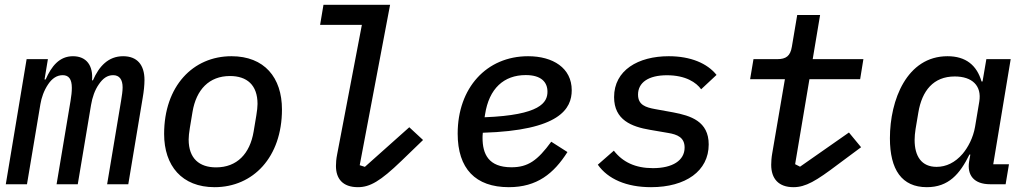

<svg xmlns="http://www.w3.org/2000/svg" viewBox="-20 -760 4241 792"><path d="M91.3 0 146.7 -330.6C150.9 -356.5 161.2 -386.7 178.6 -412.3C194.6 -436.4 214.8 -449.9 238.6 -449.9C263.5 -449.9 276.3 -433.9 276.3 -397.7C276.3 -382.1 274.5 -364.3 271 -344.1L213.4 0H300.8L355.5 -326.7C360.8 -358.7 371.1 -388.5 387.8 -412.3C404.1 -436.1 422.2 -449.9 446.7 -449.9C472.7 -449.9 485.8 -431.8 485.8 -399.5C485.8 -385.7 483 -364.3 479.4 -344.1L421.9 0H509.2L568.9 -358C573.2 -382.1 576 -409.8 576 -430C576 -492.9 545.5 -528.1 487.9 -528.1C427.2 -528.1 388.8 -487.2 363.3 -428.6H359.7C364.7 -488.6 337.4 -528.1 280.9 -528.1C224.8 -528.1 192.1 -486.5 168.3 -432.2H163.7L177.6 -516H89.8L3.9 0Z M865.1 12.1C1024.1 12.1 1143.1 -111.5 1143.1 -308.6C1143.1 -440 1070.7 -528.1 934.7 -528.1C775.9 -528.1 657 -404.5 657 -207.4C657 -76 730.5 12.1 865.1 12.1ZM758.2 -184.7C758.2 -196.7 759.9 -212.4 763.1 -232.2L774.1 -298.3C789.4 -390.3 842.7 -446.4 928.6 -446.4C998.2 -446.4 1042.3 -409.8 1042.3 -331.3C1042.3 -319.2 1040.5 -303.6 1037.3 -283.7L1026.3 -217.7C1011 -125.7 957.4 -69.6 871.4 -69.6C802.2 -69.6 758.2 -106.2 758.2 -184.7Z M1456.3 12.1C1506 12.1 1548.7 -12.4 1635.7 -96.2L1725.1 -182.5L1668.3 -235.1L1485.1 -71.7L1463.8 -78.5L1589.1 -740.1H1314.3L1300.4 -657.3H1472.7L1370.7 -123.2C1366.8 -103.7 1365.8 -88.4 1365.8 -75.3C1365.8 -23.8 1392.8 12.1 1456.3 12.1Z M2078.8 12.1C2195.3 12.1 2264.2 -44 2320.7 -132.8L2253.9 -175.4C2197.4 -98 2158 -70 2089.8 -70C1994.7 -70 1970.5 -125 1970.5 -191.4C1970.5 -194.2 1970.5 -203.1 1971.6 -212.4C2289.1 -221.9 2338.4 -311.8 2338.4 -387.8C2338.4 -479.8 2260.7 -528.1 2158.4 -528.1C1986.9 -528.1 1867.9 -397.4 1867.9 -208.8C1867.9 -64.3 1941.4 12.1 2078.8 12.1ZM1979 -276.3 1980.8 -287.6C1997.2 -395.2 2058.6 -450.3 2148.8 -450.3C2213.4 -450.3 2238.3 -420.5 2238.3 -381.7C2238.3 -337.4 2208.8 -285.2 1979 -276.3Z M2665.5 12.1C2808.6 12.1 2903.4 -54.7 2903.4 -164.1C2903.4 -259.9 2829.2 -282.7 2756.7 -296.5L2682.2 -310C2643.5 -317.1 2611.9 -327.1 2611.9 -369.7C2611.9 -419.4 2654.5 -449.6 2731.2 -449.6C2808.6 -449.6 2852.6 -419.4 2872.2 -391.7L2935.7 -451C2897.7 -498.6 2829.2 -528.1 2738.6 -528.1C2612.6 -528.1 2513.1 -470.5 2513.1 -359.4C2513.1 -264.9 2585.6 -237.2 2661.6 -224.4L2736.2 -211.6C2774.5 -205.3 2804 -192.8 2804 -151.3C2804 -97.7 2753.9 -66.4 2673.3 -66.4C2600.9 -66.4 2548.7 -91.3 2512.1 -138.5L2446 -80.6C2487.9 -21.3 2564.3 12.1 2665.5 12.1Z M3252.8 12.1C3303.6 12.1 3346.2 -13.5 3436.8 -82L3532 -152.7L3481.9 -213.4L3280.2 -72.4L3259.9 -82.7L3318.9 -433.2H3528.1L3541.5 -516H3332.4L3362.9 -698.2H3268.5L3246.4 -567.1C3240.1 -529.1 3222.7 -516 3185.7 -516H3088.1L3074.2 -433.2H3217.7L3165.5 -127.8C3162.3 -110.4 3161.2 -92 3161.2 -80.3C3161.2 -22.4 3192.1 12.1 3252.8 12.1Z M3803.3 12.1C3892.8 12.1 3939.3 -41.9 3979 -122.5H3982.6L3977.6 -93.4C3968.8 -38 3996.8 0 4064.6 0H4128.2L4142 -82.4H4077.1L4149.1 -516H4048.7L4033 -424H4028.8C4009.2 -491.1 3963.8 -528.1 3888.5 -528.1C3720.9 -528.1 3650.9 -348 3650.9 -189.6C3650.9 -60 3699.9 12.1 3803.3 12.1ZM3752.8 -182.5C3752.8 -196.7 3754.3 -211.6 3756.7 -227.6L3768.1 -295.5C3783 -385.7 3830.3 -444.6 3918.3 -444.6C3990.1 -444.6 4030.5 -406.6 4019.5 -340.6L4002.1 -236.9C3994.3 -191.4 3973 -152 3951 -125.7C3919.7 -89.1 3882.5 -71.7 3843.4 -71.7C3781.6 -71.7 3752.8 -115.1 3752.8 -182.5Z"/></svg>

Font: Margiela Mono Italic Medium It
Style: Regular
Weight: 500
Designer: Mike Abbink, Paul van der Laan, Pieter van Rosmalen
Foundry: Bold Monday
Version: Version 2.003 2021